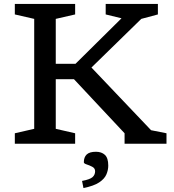

<svg xmlns="http://www.w3.org/2000/svg" viewBox="-20 -727 878 971"><path d="M262 -631.5V-404.5H362L594.5 -634.5L514.5 -654V-707H778.5V-654L694.5 -631.5L442.5 -385.5L744 -68.5L822 -53V0H610V-53L354 -326.5H262V-75.5L360 -53V0H55V-53L153 -75.5V-631.5L55 -654V-707H360V-654ZM395 188Q435 180.5 448 168.8Q461 157 461 139Q461 124 446.8 116.5Q432.5 109 418.2 104.5Q404 100 404 93.5Q404 68 418.5 54.2Q433 40.5 465.5 40.5Q493.5 40.5 510.5 56.2Q527.5 72 527.5 110.5Q527.5 133 518 155.2Q508.5 177.5 481.5 195.5Q454.5 213.5 402 224Z"/></svg>

Font: Newsreader Caption
Style: Regular
Weight: 400
Designer: Hugues Gentile
Foundry: Production Type
Version: Version 1.001